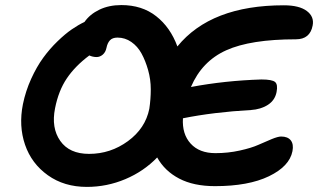

<svg xmlns="http://www.w3.org/2000/svg" viewBox="-20 -731 1261 761"><path d="M324.2 9.8Q234.4 9.8 169.7 -36.4Q105 -82.5 79.3 -157.2Q53.7 -231.9 70.8 -317.9Q81.5 -370.1 103.5 -418.5Q125.5 -466.8 151.4 -502.2Q177.2 -537.6 207.8 -567.1Q238.3 -596.7 264.6 -614.7Q291 -632.8 314.9 -644Q335.9 -674.3 373.8 -692.6Q411.6 -710.9 460.9 -710.9Q543 -710.9 599.1 -666.7Q655.3 -622.6 683.1 -546.9Q815.9 -710 1105 -710Q1166 -710 1196 -687.5Q1226.1 -665 1219.2 -629.9Q1209 -575.2 1152.8 -575.2Q973.1 -575.2 876.7 -531.7Q780.3 -488.3 736.8 -386.2Q872.1 -411.6 1016.1 -416Q1058.6 -416 1070.3 -406Q1082 -396 1076.2 -366.2Q1069.8 -333.5 1041.7 -315.4Q1013.7 -297.4 974.1 -294.9Q826.7 -286.6 705.1 -262.2Q701.2 -199.7 735.6 -161.9Q770 -124 834 -124Q883.8 -124 930.2 -134.3Q976.6 -144.5 1004.2 -157Q1031.7 -169.4 1056.9 -179.7Q1082 -189.9 1094.2 -189.9Q1120.6 -189.9 1132.6 -174.6Q1144.5 -159.2 1139.2 -131.8Q1127.4 -71.8 1046.1 -32.5Q964.8 6.8 832 6.8Q747.6 6.8 690.2 -23.2Q632.8 -53.2 603 -106.9Q549.8 -51.8 476.8 -21Q403.8 9.8 324.2 9.8ZM198.2 -301.8Q182.6 -224.1 218.8 -172.6Q254.9 -121.1 333 -121.1Q418 -121.1 487.1 -171.6Q556.2 -222.2 571.8 -299.8Q577.6 -337.9 577.6 -377Q577.6 -416 567.1 -453.1Q556.6 -490.2 541 -518.8Q525.4 -547.4 500.5 -564.7Q475.6 -582 445.8 -582Q425.8 -582 415.8 -571.3Q405.8 -560.5 401.9 -541Q398.4 -523.9 387.2 -514.4Q376 -504.9 362.8 -504.9Q348.1 -504.9 334 -511.2Q277.8 -469.2 244.9 -420.4Q211.9 -371.6 198.2 -301.8Z"/></svg>

Font: Shantell Sans Irregular
Style: Italic
Weight: 600
Italic angle: -11.31°
Designer: Stephen Nixon, Anya Danilova, Shantell Martin
Foundry: Arrow Type
Version: Version 1.006;[9816181b4]